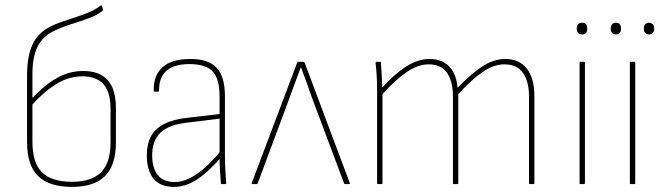

<svg xmlns="http://www.w3.org/2000/svg" viewBox="-20 -721 2595 752"><path d="M262 11Q172 11 129 -31.5Q86 -74 86 -163V-428Q86 -498 106.5 -544.5Q127 -591 175 -616Q197 -627 223.5 -636Q250 -645 277.5 -654Q305 -663 330 -673.5Q355 -684 374 -699Q376 -701 377 -700.5Q378 -700 379 -698L383 -685Q385 -682 382 -679Q360 -661 326.5 -649Q293 -637 256.5 -625.5Q220 -614 188 -598Q146 -577 126.5 -537Q107 -497 107 -431V-166Q107 -83 144.5 -46Q182 -9 262 -9Q339 -9 376 -46.5Q413 -84 413 -163V-293Q413 -361 385 -391.5Q357 -422 303 -422Q247 -422 196.5 -389.5Q146 -357 100 -304L99 -329Q126 -358 157 -384Q188 -410 225 -426.5Q262 -443 306 -443Q369 -443 401.5 -407.5Q434 -372 434 -297V-163Q434 -74 391.5 -31.5Q349 11 262 11Z M849 0Q845 0 845 -4Q843 -29 841.5 -55.5Q840 -82 840 -106V-116V-343Q840 -411 813.5 -440.5Q787 -470 722 -470Q602 -470 603 -366Q603 -362 600 -362H586Q582 -362 582 -366Q581 -425 615.5 -457Q650 -489 723 -490Q794 -491 827.5 -456.5Q861 -422 861 -344V-111Q861 -82 862.5 -55.5Q864 -29 866 -4Q866 0 862 0ZM662 11Q607 11 581 -21.5Q555 -54 555 -113Q555 -156 571 -186.5Q587 -217 623 -235.5Q659 -254 716 -260L845 -275V-257L716 -241Q641 -233 608.5 -201.5Q576 -170 576 -113Q576 -64 597.5 -36Q619 -8 665 -8Q706 -8 753 -41Q800 -74 848 -134L849 -108Q792 -43 748.5 -16Q705 11 662 11Z M969 0Q965 0 966 -4L1144 -476Q1145 -479 1149 -479H1168Q1171 -479 1173 -476L1350 -4Q1351 -2 1350 -1Q1349 0 1347 0H1333Q1329 0 1328 -2L1202 -338Q1192 -367 1181 -397.5Q1170 -428 1159 -457H1158Q1147 -427 1135.5 -396.5Q1124 -366 1113 -335L989 -2Q988 0 985 0Z M1460 0Q1457 0 1457 -3V-368Q1457 -396 1455.5 -422.5Q1454 -449 1451 -475Q1451 -479 1455 -479H1469Q1472 -479 1472 -475Q1474 -451 1475 -427.5Q1476 -404 1477 -378Q1527 -433 1572.5 -461.5Q1618 -490 1662 -490Q1711 -490 1739.5 -460.5Q1768 -431 1772 -377Q1825 -432 1869.5 -461Q1914 -490 1959 -490Q2015 -490 2044 -451.5Q2073 -413 2073 -345V-3Q2073 0 2069 0H2055Q2052 0 2052 -3V-342Q2052 -403 2028 -436Q2004 -469 1955 -469Q1915 -469 1871 -439.5Q1827 -410 1775 -352V-3Q1775 0 1771 0H1757Q1754 0 1754 -3V-342Q1754 -403 1730.5 -436Q1707 -469 1658 -469Q1618 -469 1574 -439.5Q1530 -410 1478 -352V-3Q1478 0 1474 0Z M2253 0Q2250 0 2250 -3V-475Q2250 -479 2253 -479H2267Q2271 -479 2271 -475V-3Q2271 0 2267 0ZM2260 -586Q2251 -586 2245 -591.5Q2239 -597 2239 -606V-613Q2239 -622 2245 -627Q2251 -632 2260 -632Q2269 -632 2274.5 -627Q2280 -622 2280 -613V-606Q2280 -597 2274.5 -591.5Q2269 -586 2260 -586Z M2450 0Q2447 0 2447 -3V-475Q2447 -479 2450 -479H2464Q2468 -479 2468 -475V-3Q2468 0 2464 0ZM2393 -586Q2384 -586 2378 -591.5Q2372 -597 2372 -606V-612Q2372 -621 2378 -626.5Q2384 -632 2393 -632Q2402 -632 2407 -626.5Q2412 -621 2412 -612V-606Q2412 -597 2407 -591.5Q2402 -586 2393 -586ZM2521 -586Q2513 -586 2507.5 -591.5Q2502 -597 2502 -606V-612Q2502 -621 2507.5 -626.5Q2513 -632 2521 -632Q2530 -632 2536 -626.5Q2542 -621 2542 -612V-606Q2542 -597 2536 -591.5Q2530 -586 2521 -586Z"/></svg>

Font: Sofia Sans Semi Condensed Thin
Style: Regular
Weight: 250
Version: Version 4.100